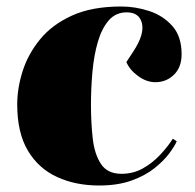

<svg xmlns="http://www.w3.org/2000/svg" viewBox="-20 -557 600 591"><path d="M353 -537Q397 -537 439.5 -523Q482 -509 510.5 -477Q539 -445 539 -390Q539 -350 515.5 -327Q492 -304 458 -304Q431 -304 405 -323Q379 -342 369 -366L390 -398Q425 -451 417 -485Q409 -519 370 -519Q336 -519 314.5 -494Q293 -469 281 -427.5Q269 -386 264.5 -335.5Q260 -285 260 -234Q260 -179 265.5 -130.5Q271 -82 291 -52Q311 -22 354 -22Q390 -22 419.5 -38.5Q449 -55 472.5 -80Q496 -105 512 -130L524 -122Q518 -108 501.5 -85.5Q485 -63 456.5 -40Q428 -17 385.5 -1.5Q343 14 285 14Q213 14 156 -12Q99 -38 66 -93Q33 -148 33 -236Q33 -285 49.5 -337.5Q66 -390 103 -435.5Q140 -481 201.5 -509Q263 -537 353 -537Z"/></svg>

Font: Literata 72pt Black
Style: Italic
Weight: 900
Italic angle: -2°
Designer: Latin by Veronika Burian and Jose Scaglione. Greek by Irene Vlachou. Cyrillic by Vera Evstafieva
Foundry: TypeTogether
Version: Version 3.002